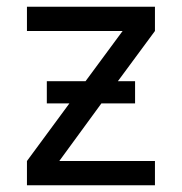

<svg xmlns="http://www.w3.org/2000/svg" viewBox="-20 -550 540 570"><path d="M60 0H440V-72H156L281 -243H381V-309H330L440 -458V-530H60V-458H344L234 -309H119V-243H186L60 -72Z"/></svg>

Font: Iosevka SS09
Style: Regular
Weight: 400
Monospace: yes
Designer: Belleve Invis
Foundry: Belleve Invis
Version: Version 5.2.1; ttfautohint (v1.8.3)